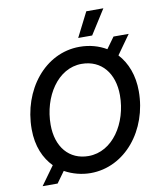

<svg xmlns="http://www.w3.org/2000/svg" viewBox="-99 -982 914 1096"><g transform="rotate(-10 357.5 -434.0)"><path d="M342 10C542 10 693 -177 693 -403C693 -494 664 -570 614 -624L693 -735H605L558 -670C514 -696 462 -711 403 -711C202 -711 53 -522 53 -295C53 -195 87 -122 136 -72L58 36H145L192 -29C239 -3 292 10 342 10ZM347 -88C235 -88 164 -172 164 -301C164 -463 259 -613 398 -613C513 -613 583 -526 583 -399C583 -237 487 -88 347 -88ZM576 -904H477L405 -762H486Z"/></g></svg>

Font: Fixel Text 20240404 Medium
Style: Italic
Weight: 500
Width: 4
Italic angle: -10°
Designer: AlfaBravo + MacPaw
Foundry: Kyrylo Tkachov, Marchela Mozhyna, Serhii Makarenko, Maria Weinstein, Zakhar Kryvoshyya
Version: Version 1.211;Glyphs 3.2 (3225)